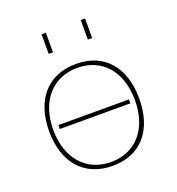

<svg xmlns="http://www.w3.org/2000/svg" viewBox="-129 -805 850 921"><g transform="rotate(-20 296.0 -345.0)"><path d="M60 -250C60 -90 146 10 291 10C435 10 520 -89 520 -250C520 -411 435 -510 291 -510C146 -510 60 -410 60 -250ZM81 -250C81 -398 166 -490 290 -490C417 -490 498 -396 498 -250C498 -102 415 -10 290 -10C165 -10 81 -102 81 -250ZM472 -263H112V-243H472ZM185 -600H207V-700H185ZM385 -600H407V-700H385Z"/></g></svg>

Font: Perun Thin
Style: Regular
Weight: 100
Foundry: Copyright (c) Stefan Peev, Context Ltd, 2016
Version: Version 1.089